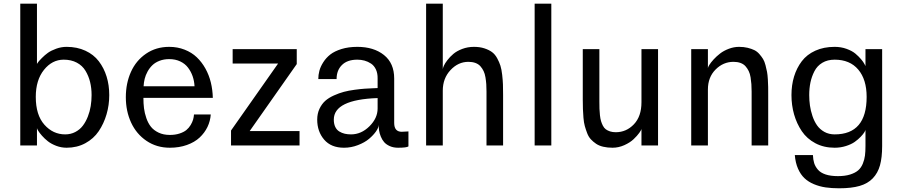

<svg xmlns="http://www.w3.org/2000/svg" viewBox="-20 -788 4888 1040"><path d="M180.2 -94.2V0H89.8V-768.1H180.2V-441.9Q182.6 -445.8 187 -451.9Q191.4 -458 207 -473.9Q222.7 -489.7 239.7 -502Q256.8 -514.2 284.4 -524.2Q312 -534.2 340.8 -534.2Q397.5 -534.2 442.4 -513.4Q487.3 -492.7 515.1 -456.3Q543 -419.9 557.4 -373.3Q571.8 -326.7 571.8 -272.9Q571.8 -218.8 557.1 -168.7Q542.5 -118.7 514.9 -77.6Q487.3 -36.6 442.1 -12.2Q397 12.2 340.8 12.2Q312 12.2 284.9 2Q257.8 -8.3 239.5 -22.7Q221.2 -37.1 207.3 -53Q193.4 -68.8 186.8 -79.8Q180.2 -90.8 180.2 -94.2ZM333 -60.1Q363.3 -60.1 387.9 -73Q412.6 -85.9 428.7 -107.2Q444.8 -128.4 455.8 -156.5Q466.8 -184.6 471.4 -213.6Q476.1 -242.7 476.1 -272.9Q476.1 -311 468 -343.8Q460 -376.5 443.1 -404.5Q426.3 -432.6 396 -448.7Q365.7 -464.8 325.2 -464.8Q262.2 -464.8 218 -409.4Q173.8 -354 173.8 -263.2Q173.8 -165 220.5 -112.5Q267.1 -60.1 333 -60.1Z M899.9 12.2Q828.6 12.2 773.7 -24.9Q718.8 -62 690.2 -124Q661.6 -186 661.6 -261.2Q661.6 -336.9 689.2 -398.4Q716.8 -460 771 -497.1Q825.2 -534.2 896.5 -534.2Q941.4 -534.2 980 -519Q1018.6 -503.9 1045.9 -477.8Q1073.2 -451.7 1092.8 -416.5Q1112.3 -381.3 1122.1 -341.1Q1131.8 -300.8 1132.8 -257.8H756.8Q756.8 -227.5 760 -201.7Q763.2 -175.8 772.7 -148.2Q782.2 -120.6 797.6 -101.3Q813 -82 839.1 -69.6Q865.2 -57.1 899.9 -57.1Q929.2 -57.1 952.4 -64.7Q975.6 -72.3 989.5 -83.7Q1003.4 -95.2 1012.7 -110.8Q1022 -126.5 1025.9 -140.1Q1029.8 -153.8 1030.8 -168H1121.6Q1119.1 -132.3 1103.8 -100.3Q1088.4 -68.4 1061.3 -43Q1034.2 -17.6 992.4 -2.7Q950.7 12.2 899.9 12.2ZM896.5 -467.8Q867.7 -467.8 844.2 -458.7Q820.8 -449.7 805.4 -434.8Q790 -419.9 779.3 -400.4Q768.6 -380.9 763.7 -361.1Q758.8 -341.3 757.8 -320.8H1033.7Q1032.2 -349.6 1023.4 -375Q1014.6 -400.4 998.5 -421.6Q982.4 -442.9 956.3 -455.3Q930.2 -467.8 896.5 -467.8Z M1602.5 0H1231.4V-81.1L1486.3 -443.8H1240.2V-522H1587.4V-440.9L1332.5 -78.1H1602.5Z M2136.2 12.2Q2110.8 12.2 2091.3 3.4Q2071.8 -5.4 2060.8 -18.1Q2049.8 -30.8 2042.7 -48.3Q2035.6 -65.9 2033.4 -81.1Q2031.2 -96.2 2031.2 -111.8Q2031.2 -97.2 2017.1 -76.7Q2002.9 -56.2 1979.2 -36.1Q1955.6 -16.1 1918.9 -2Q1882.3 12.2 1843.3 12.2Q1773.4 12.2 1735.8 -31.7Q1698.2 -75.7 1698.2 -140.1Q1698.2 -172.4 1710.4 -198.5Q1722.7 -224.6 1741.5 -241.5Q1760.3 -258.3 1788.6 -271Q1816.9 -283.7 1842.5 -290.5Q1868.2 -297.4 1901.4 -301.8Q1934.6 -306.2 1955.8 -307.6Q1977.1 -309.1 2003.9 -310.1Q2019 -310.5 2025.4 -311V-362.8Q2025.9 -390.6 2016.4 -411.4Q2006.8 -432.1 1990 -443.4Q1973.1 -454.6 1954.6 -459.7Q1936 -464.8 1915.5 -464.8Q1861.3 -464.8 1832.3 -436Q1803.2 -407.2 1803.2 -359.9H1704.1Q1704.1 -382.3 1710 -404.5Q1715.8 -426.8 1731 -450.7Q1746.1 -474.6 1769 -492.7Q1792 -510.7 1829.8 -522.5Q1867.7 -534.2 1915.5 -534.2Q2004.4 -534.2 2059.8 -490Q2115.2 -445.8 2115.2 -362.8V-122.1Q2115.2 -74.2 2156.2 -74.2L2192.4 -76.2V4.9Q2183.1 12.2 2136.2 12.2ZM1881.3 -60.1Q1937 -60.1 1981.2 -104Q2025.4 -147.9 2025.4 -200.2V-256.8Q1788.1 -248.5 1788.1 -140.1Q1788.1 -117.2 1795.9 -100.8Q1803.7 -84.5 1817.6 -75.9Q1831.5 -67.4 1847.2 -63.7Q1862.8 -60.1 1881.3 -60.1Z M2378.4 -296.9V0H2288.1V-768.1H2378.4V-413.1Q2378.4 -418.5 2384 -431.4Q2389.6 -444.3 2403.3 -462.2Q2417 -480 2435.5 -495.8Q2454.1 -511.7 2483.6 -522.9Q2513.2 -534.2 2547.4 -534.2Q2579.1 -534.2 2603.8 -526.1Q2628.4 -518.1 2645 -505.9Q2661.6 -493.7 2673.1 -472.4Q2684.6 -451.2 2690.7 -431.9Q2696.8 -412.6 2700.2 -382.3Q2703.6 -352.1 2704.3 -330.1Q2705.1 -308.1 2705.1 -273.9V0H2615.2V-292Q2615.2 -314.9 2614 -332Q2612.8 -349.1 2609.6 -368.9Q2606.4 -388.7 2599.6 -402.8Q2592.8 -417 2582.3 -429Q2571.8 -440.9 2555.2 -447Q2538.6 -453.1 2517.1 -453.1Q2461.9 -453.1 2420.2 -408.4Q2378.4 -363.8 2378.4 -296.9Z M2876 0V-768.1H2966.3V0Z M3454.6 -233.9V-522H3544.4V0H3454.6V-90.8Q3454.6 -84.5 3442.9 -68.4Q3431.2 -52.2 3411.9 -33.9Q3392.6 -15.6 3361.6 -1.7Q3330.6 12.2 3297.9 12.2Q3270 12.2 3247.3 6.8Q3224.6 1.5 3208.5 -9.5Q3192.4 -20.5 3180.2 -33.7Q3168 -46.9 3160.4 -66.9Q3152.8 -86.9 3147.7 -105.2Q3142.6 -123.5 3140.4 -149.9Q3138.2 -176.3 3137.5 -197.3Q3136.7 -218.3 3136.7 -248V-522H3226.6V-238.8Q3226.6 -214.8 3227.1 -198.7Q3227.5 -182.6 3229.7 -163.6Q3231.9 -144.5 3235.6 -132.1Q3239.3 -119.6 3245.6 -107.2Q3252 -94.7 3261.5 -87.6Q3271 -80.6 3284.4 -76.2Q3297.9 -71.8 3315.4 -71.8Q3372.6 -71.8 3413.6 -114.7Q3454.6 -157.7 3454.6 -233.9Z M3814.5 -303.2V0H3724.1V-522H3814.5V-418.9Q3814.5 -423.8 3822.3 -436.5Q3830.1 -449.2 3845.5 -466.1Q3860.8 -482.9 3880.4 -498Q3899.9 -513.2 3927.5 -523.7Q3955.1 -534.2 3983.4 -534.2Q4008.8 -534.2 4029.8 -529.1Q4050.8 -523.9 4066.2 -516.4Q4081.5 -508.8 4093.5 -494.9Q4105.5 -481 4113.3 -468.3Q4121.1 -455.6 4126.5 -434.8Q4131.8 -414.1 4134.8 -398.7Q4137.7 -383.3 4139.2 -357.9Q4140.6 -332.5 4140.9 -316.9Q4141.1 -301.3 4141.1 -273.9V0H4051.3V-292Q4051.3 -314.9 4050 -332Q4048.8 -349.1 4045.7 -368.9Q4042.5 -388.7 4035.6 -402.8Q4028.8 -417 4018.3 -429Q4007.8 -440.9 3991.2 -447Q3974.6 -453.1 3953.1 -453.1Q3897.5 -453.1 3856 -411.4Q3814.5 -369.6 3814.5 -303.2Z M4668 2.9V-85Q4668 -81.5 4661.9 -71.5Q4655.8 -61.5 4642.1 -47.1Q4628.4 -32.7 4609.9 -19.5Q4591.3 -6.3 4562.3 2.9Q4533.2 12.2 4501 12.2Q4442.4 12.2 4396.5 -12.2Q4350.6 -36.6 4323 -77.6Q4295.4 -118.7 4281.2 -168.5Q4267.1 -218.3 4267.1 -272.9Q4267.1 -327.1 4281.2 -373.5Q4295.4 -419.9 4323 -456.3Q4350.6 -492.7 4396.2 -513.4Q4441.9 -534.2 4501 -534.2Q4535.6 -534.2 4565.4 -523.4Q4595.2 -512.7 4613.3 -497.6Q4631.3 -482.4 4644.3 -467Q4657.2 -451.7 4662.6 -440.9L4668 -430.2V-522H4758.3V2.9Q4758.3 65.4 4746.6 107.4Q4734.9 149.4 4707.5 178Q4680.2 206.5 4636 219.2Q4591.8 231.9 4525.4 231.9Q4484.9 231.9 4451.9 227.1Q4418.9 222.2 4388.9 209.7Q4358.9 197.3 4337.6 177.2Q4316.4 157.2 4302.5 125.5Q4288.6 93.8 4285.2 51.8H4383.3Q4384.3 76.7 4390.1 95.5Q4396 114.3 4410.4 131.1Q4424.8 147.9 4452.1 157Q4479.5 166 4519 166Q4557.6 166 4585.2 157.2Q4612.8 148.4 4628.7 134.5Q4644.5 120.6 4653.6 98.4Q4662.6 76.2 4665.3 54.4Q4668 32.7 4668 2.9ZM4501 -60.1Q4674.3 -60.1 4674.3 -263.2Q4674.3 -357.4 4628.9 -411.1Q4583.5 -464.8 4501 -464.8Q4462.4 -464.8 4434.3 -448Q4406.2 -431.2 4391.4 -402.1Q4376.5 -373 4369.9 -341.3Q4363.3 -309.6 4363.3 -272.9Q4363.3 -244.1 4367.2 -216.3Q4371.1 -188.5 4380.9 -159.4Q4390.6 -130.4 4405.8 -108.9Q4420.9 -87.4 4445.3 -73.7Q4469.7 -60.1 4501 -60.1Z"/></svg>

Font: Standard
Style: Regular
Weight: 400
Designer: Bryce Wilner
Version: Version 2.000;PS 2.0;hotconv 16.6.51;makeotf.lib2.5.65220 DE